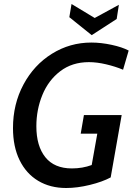

<svg xmlns="http://www.w3.org/2000/svg" viewBox="-20 -927 669 961"><path d="M45 -286Q45 -406 97.5 -504Q150 -602 240 -658Q330 -714 437 -714Q486 -714 539 -702.5Q592 -691 624 -674L596 -578Q558 -594 511.5 -605Q465 -616 425 -616Q341 -616 281.5 -570.5Q222 -525 192 -451.5Q162 -378 162 -295Q162 -196 207 -140Q252 -84 340 -84Q393 -84 439 -101L467 -258H384L400 -351H589L534 -39Q493 -17 430 -1.5Q367 14 311 14Q231 14 171 -22Q111 -58 78 -125.5Q45 -193 45 -286ZM327 -841 338 -907 454 -837 575 -903 564 -832 439 -751Z"/></svg>

Font: Cabin Medium
Style: Italic
Weight: 500
Italic angle: -7°
Designer: Pablo Impallari
Foundry: Pablo Impallari. http://www.impallari.com Igino Marini. http://www.ikern.com
Version: Version 2.200